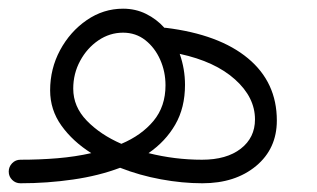

<svg xmlns="http://www.w3.org/2000/svg" viewBox="-47 -417 730 442"><path d="M-26.9 -22Q-26.9 -33.2 -19 -41.3Q-11.2 -49.3 0 -49.3Q43.9 -49.3 85.2 -52.7Q126.5 -56.2 163.1 -64.5Q120.6 -91.3 94.5 -127.7Q68.4 -164.1 68.4 -209Q68.4 -258.8 91.3 -301.5Q114.3 -344.2 152.6 -370.6Q190.9 -397 236.3 -397Q265.1 -397 289.3 -385Q313.5 -373 331.5 -353Q333 -353 334.5 -353Q457.5 -337.9 523.9 -282.7Q590.3 -227.5 590.3 -139.6Q590.3 -74.7 542.5 -34.9Q494.6 4.9 418.9 4.9Q372.6 4.9 323.5 -4.2Q274.4 -13.2 229.5 -30.8Q180.2 -12.2 121.1 -3.7Q62 4.9 0 4.9Q-11.2 4.9 -19 -2.9Q-26.9 -10.7 -26.9 -22ZM121.6 -212.9Q121.6 -171.4 152.8 -139.2Q184.1 -106.9 232.4 -85.9Q278.8 -105.5 306.4 -138.7Q334 -171.9 334 -220.7Q334 -252 321.8 -279.5Q309.6 -307.1 287.6 -324.5Q265.6 -341.8 236.3 -341.8Q205.6 -341.8 179.4 -324Q153.3 -306.2 137.5 -276.9Q121.6 -247.6 121.6 -212.9ZM378.9 -221.7Q378.9 -168.9 356.4 -130.1Q334 -91.3 294.9 -64.5Q355.5 -49.3 418 -49.3Q474.6 -49.3 507.3 -74.7Q540 -100.1 540 -142.1Q540 -192.9 494.1 -234.1Q448.2 -275.4 366.7 -293Q378.9 -258.3 378.9 -221.7Z"/></svg>

Font: Mikhak-DS1-FD Light
Style: Regular
Weight: 300
Designer: Amin Abedi
Version: Version 3.2